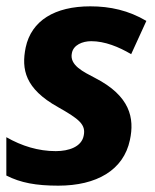

<svg xmlns="http://www.w3.org/2000/svg" viewBox="-21 -576 490 606"><path d="M163 10C284 10 369 -39 389 -134C404 -203 390 -273 279 -330C243 -349 197 -370 206 -409C211 -434 239 -446 267 -446C310 -446 354 -428 393 -405L441 -510C385 -543 327 -556 264 -556C152 -556 78 -511 60 -426C46 -357 58 -296 162 -238C229 -200 251 -183 243 -147C236 -113 197 -99 155 -99C100 -99 48 -115 -1 -143V-22C44 1 93 10 163 10Z"/></svg>

Font: Noto Sans
Style: Bold Italic
Weight: 700
Italic angle: -12°
Designer: Monotype Design Team
Foundry: Monotype Imaging Inc.
Version: Version 2.013